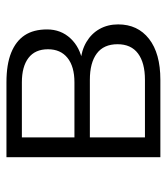

<svg xmlns="http://www.w3.org/2000/svg" viewBox="20 -550 529 610"><g transform="rotate(-90 285.0 -244.5)"><path d="M91 0V-489H329Q386 -489 423 -474Q460 -459 478.5 -431Q497 -403 497 -360Q497 -316 468.5 -285.5Q440 -255 393 -247V-254Q430 -251 457 -235Q484 -219 498.5 -193Q513 -167 513 -134Q513 -72 467 -36Q421 0 337 0ZM154 -49H337Q391 -49 420.5 -71Q450 -93 450 -136Q450 -180 420.5 -202Q391 -224 337 -224H154ZM154 -273H329Q379 -273 406.5 -295Q434 -317 434 -357Q434 -398 406.5 -419Q379 -440 329 -440H154Z"/></g></svg>

Font: Nunito Sans 10pt Light
Style: Regular
Weight: 300
Designer: Vernon Adams
Foundry: Vernon Adams
Version: Version 3.101;gftools[0.9.27]